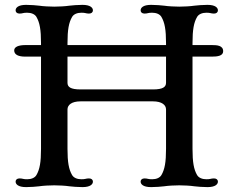

<svg xmlns="http://www.w3.org/2000/svg" viewBox="-20 -766 957 786"><path d="M43.9 -22.5C43.9 -12.2 53.7 0 86.9 0C106 0 128.9 -2 140.6 -3.4C155.8 -5.9 185.5 -7.3 202.1 -7.3C218.8 -7.3 248.5 -5.9 263.7 -3.4C275.4 -2 298.3 0 317.4 0C350.6 0 360.4 -12.2 360.4 -22.5C360.4 -30.3 354.5 -35.6 344.2 -35.6C337.9 -35.6 334 -34.7 329.6 -33.7C325.7 -32.7 320.8 -32.2 313 -32.2C296.9 -32.2 281.7 -37.6 274.9 -49.8C261.7 -72.8 256.3 -101.6 256.3 -156.7V-317.9C256.3 -335.9 272.5 -351.1 310.1 -351.1H606C643.1 -351.1 659.7 -335.9 659.7 -317.9V-156.7C659.7 -101.6 654.3 -72.8 641.1 -49.8C634.3 -37.6 619.1 -32.2 603 -32.2C595.2 -32.2 590.3 -32.7 586.4 -33.7C582 -34.7 578.1 -35.6 571.8 -35.6C561.5 -35.6 555.7 -30.3 555.7 -22.5C555.7 -12.2 565.4 0 598.6 0C617.7 0 640.6 -2 652.3 -3.4C667.5 -5.9 697.3 -7.3 713.9 -7.3C730.5 -7.3 760.3 -5.9 775.4 -3.4C787.1 -2 810.1 0 829.1 0C862.3 0 872.1 -12.2 872.1 -22.5C872.1 -30.3 866.2 -35.6 856 -35.6C849.6 -35.6 845.7 -34.7 841.3 -33.7C837.4 -32.7 832.5 -32.2 824.7 -32.2C808.6 -32.2 793.5 -37.6 786.6 -49.8C773.4 -72.8 768.1 -101.6 768.1 -156.7V-534.2H847.7C870.1 -534.2 893.6 -537.1 893.6 -556.2C893.6 -580.1 868.2 -581.5 847.2 -581.5H768.1V-589.4C768.1 -644.5 773.4 -673.3 786.6 -696.3C793.5 -708.5 808.6 -713.9 824.7 -713.9C832.5 -713.9 837.4 -713.4 841.3 -712.4C845.7 -711.4 849.6 -710.4 856 -710.4C866.2 -710.4 872.1 -715.8 872.1 -723.6C872.1 -733.9 862.3 -746.1 829.1 -746.1C810.1 -746.1 787.1 -744.1 775.4 -742.7C760.3 -740.2 730.5 -738.8 713.9 -738.8C697.3 -738.8 667.5 -740.2 652.3 -742.7C640.6 -744.1 617.7 -746.1 598.6 -746.1C565.4 -746.1 555.7 -733.9 555.7 -723.6C555.7 -715.8 561.5 -710.4 571.8 -710.4C578.1 -710.4 582 -711.4 586.4 -712.4C590.3 -713.4 595.2 -713.9 603 -713.9C619.1 -713.9 634.3 -708.5 641.1 -696.3C654.3 -673.3 659.7 -644.5 659.7 -589.4V-581.5H256.3V-589.4C256.3 -644.5 261.7 -673.3 274.9 -696.3C281.7 -708.5 296.9 -713.9 313 -713.9C320.8 -713.9 325.7 -713.4 329.6 -712.4C334 -711.4 337.9 -710.4 344.2 -710.4C354.5 -710.4 360.4 -715.8 360.4 -723.6C360.4 -733.9 350.6 -746.1 317.4 -746.1C298.3 -746.1 275.4 -744.1 263.7 -742.7C248.5 -740.2 218.8 -738.8 202.1 -738.8C185.5 -738.8 155.8 -740.2 140.6 -742.7C128.9 -744.1 106 -746.1 86.9 -746.1C53.7 -746.1 43.9 -733.9 43.9 -723.6C43.9 -715.8 49.8 -710.4 60.1 -710.4C66.4 -710.4 70.3 -711.4 74.7 -712.4C78.6 -713.4 83.5 -713.9 91.3 -713.9C107.4 -713.9 122.6 -708.5 129.4 -696.3C142.6 -673.3 147.9 -644.5 147.9 -589.4V-581.5H84.5C55.7 -581.5 38.1 -574.2 38.1 -559.6C38.1 -542 55.7 -534.2 83 -534.2H147.9V-156.7C147.9 -101.6 142.6 -72.8 129.4 -49.8C122.6 -37.6 107.4 -32.2 91.3 -32.2C83.5 -32.2 78.6 -32.7 74.7 -33.7C70.3 -34.7 66.4 -35.6 60.1 -35.6C49.8 -35.6 43.9 -30.3 43.9 -22.5ZM256.3 -427.2V-534.2H659.7V-427.2C659.7 -410.2 647.5 -399.9 606 -399.9H310.1C268.1 -399.9 256.3 -410.2 256.3 -427.2Z"/></svg>

Font: Stoke
Style: Light
Weight: 300
Designer: Nicole Fally
Foundry: Nicole Fally
Version: Version 1.001